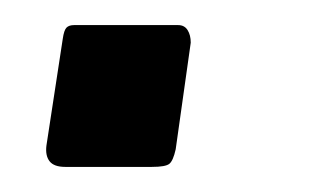

<svg xmlns="http://www.w3.org/2000/svg" viewBox="-20 -133 249 153"><path d="M120 -14Q118 -5 115 -2.5Q112 0 101 0H32Q23 0 19.5 -4.5Q16 -9 17 -17L30 -102Q31 -109 33 -111Q35 -113 39 -113H122Q127 -113 129.5 -109Q132 -105 132 -99Z"/></svg>

Font: Libre Franklin
Style: Italic
Weight: 400
Italic angle: -8°
Designer: Pablo Impallari, Rodrigo Fuenzalida, Nhung Nguyen
Foundry: Impallari Type
Version: Version 3.000